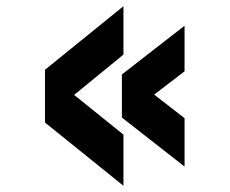

<svg xmlns="http://www.w3.org/2000/svg" viewBox="-20 -642 740 619"><path d="M378 -43 125 -247V-417L378 -622V-466L219 -336L378 -208ZM575 -105 373 -263V-402L575 -559V-412L477 -337L575 -261Z"/></svg>

Font: Martian Mono SemiBold
Style: Regular
Weight: 600
Monospace: yes
Designer: Roman Shamin
Foundry: Evil Martians
Version: Version 1.000; ttfautohint (v1.8.4.7-5d5b)